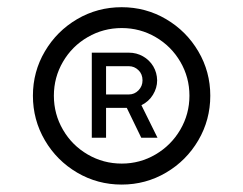

<svg xmlns="http://www.w3.org/2000/svg" viewBox="-20 -792 665 525"><path d="M312.7 -287.3Q246.7 -287.3 191 -320Q135.3 -352.7 102.7 -408.4Q70 -464.2 70 -530.3Q70 -596 102.7 -651.5Q135.3 -707 191 -739.7Q246.7 -772.3 312.7 -772.3Q378.5 -772.3 434.1 -739.7Q489.7 -707 522.3 -651.5Q555 -596 555 -530.3Q555 -464.2 522.3 -408.4Q489.7 -352.7 434.1 -320Q378.5 -287.3 312.7 -287.3ZM313 -344.7Q362.8 -344.7 405.4 -369.7Q448 -394.7 473 -437.4Q498 -480.2 498 -530.3Q498 -580.5 473.1 -623.1Q448.2 -665.7 405.6 -690.5Q363 -715.3 313 -715.3Q262.5 -715.3 219.8 -690.5Q177 -665.7 152.2 -623.1Q127.3 -580.5 127.3 -530.3Q127.3 -480 152.2 -437.2Q177 -394.5 219.8 -369.6Q262.5 -344.7 313 -344.7ZM231 -415.3V-648H332.3Q353.3 -648 371.1 -637.9Q388.8 -627.8 399.1 -610.6Q409.3 -593.3 409.7 -572.3Q409.7 -551.5 398.2 -532.8Q386.8 -514.2 366.7 -504.3L410.7 -415.3H366.3L326.7 -497H270V-415.3ZM332.3 -533.7Q347.7 -533.7 358.7 -545Q369.7 -556.3 369.7 -572.3Q369.7 -589.5 358.5 -600.2Q347.3 -611 332.3 -611H270V-533.7Z"/></svg>

Font: Manrope
Style: Regular
Weight: 400
Designer: Mikhail Sharanda
Foundry: Mikhail Sharanda
Version: Version 4.503